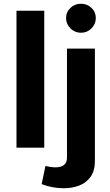

<svg xmlns="http://www.w3.org/2000/svg" viewBox="-20 -800 595 1040"><path d="M337.9 -702.4Q337.9 -669.4 361.8 -646Q385.7 -622.6 418.7 -622.6Q451.7 -622.6 475.3 -646Q499 -669.4 499 -702.4Q499 -735.3 475.3 -757.5Q451.7 -779.8 418.7 -779.8Q385.7 -779.8 361.8 -757.5Q337.9 -735.3 337.9 -702.4ZM205.6 197.3Q232.9 208 263.7 213.9Q294.4 219.7 324.7 219.7Q370.1 219.7 408.7 205.1Q447.3 190.4 470.7 157.7Q494.1 125 494.1 71.3V-536.6H342.8V53.7Q342.8 80.6 326.7 93.5Q310.5 106.4 280.8 106.4Q268.6 106.4 254.4 104.5Q240.2 102.5 226.1 99.1ZM219.7 0V-741.7H69.3V0Z"/></svg>

Font: Estedad-FD-VF Thin
Style: Regular
Weight: 100
Designer: Amin Abedi
Version: Version 5.0